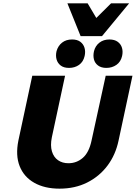

<svg xmlns="http://www.w3.org/2000/svg" viewBox="-20 -1111 812 1148"><path d="M336 17Q247 17 185 -18Q123 -53 97.5 -117.5Q72 -182 90 -271L173 -658H369L290 -290Q280 -241 290.5 -206Q301 -171 327 -153Q353 -135 389 -135Q438 -135 475 -167Q512 -199 527 -269L612 -658H772L689 -271Q671 -185 622.5 -120.5Q574 -56 501 -19.5Q428 17 336 17ZM393 -705Q361 -705 342.5 -719.5Q324 -734 318 -756.5Q312 -779 318 -805Q327 -837 351 -856Q375 -875 411 -875Q442 -875 460.5 -861Q479 -847 485.5 -824.5Q492 -802 486 -776Q478 -741 452.5 -723Q427 -705 393 -705ZM616 -705Q585 -705 566 -719.5Q547 -734 541.5 -756.5Q536 -779 542 -805Q550 -837 574.5 -856Q599 -875 634 -875Q665 -875 684 -861Q703 -847 709.5 -824.5Q716 -802 710 -776Q702 -741 676 -723Q650 -705 616 -705ZM462 -895 524 -972 644 -1091H752L590 -895ZM462 -895 383 -1091H504L574 -973L590 -895Z"/></svg>

Font: Ysabeau Black
Style: Italic
Weight: 900
Italic angle: -12°
Version: Version 2.000;gftools[0.9.27.dev2+g8671c4b]